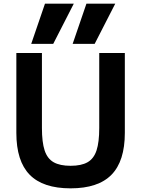

<svg xmlns="http://www.w3.org/2000/svg" viewBox="-20 -1020 772 1050"><path d="M497.6 -780H377.3L452.7 -1000H610.3ZM271 -780H150.7L226 -1000H383.6ZM366 10Q215 10 142.2 -64.5Q69.4 -139 69.4 -293.3V-730H209.3V-320Q209.3 -242.3 224.1 -197.3Q239 -152.3 273.3 -132.8Q307.7 -113.3 366 -113.3Q424.7 -113.3 458.9 -132.8Q493 -152.3 507.9 -197.3Q522.7 -242.3 522.7 -320V-730H662.7V-293.3Q662.7 -139 589.8 -64.5Q517 10 366 10Z"/></svg>

Font: M PLUS 2 Thin
Style: Regular
Weight: 100
Designer: Coji Morishita
Foundry: UNDERFOREST DESIGN
Version: Version 1.001